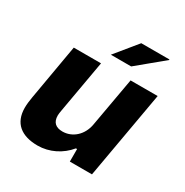

<svg xmlns="http://www.w3.org/2000/svg" viewBox="-169 -859 968 1007"><g transform="rotate(30 314.5 -355.5)"><path d="M291 -592H414L570 -721L569 -724H399ZM196 13C267 13 334 -21 378 -75H385V1H519L612 -527H448L395 -229C383 -161 332 -116 272 -116C232 -116 209 -135 209 -177C209 -186 211 -197 213 -209L269 -527H104L46 -193C42 -169 39 -147 39 -126C39 -33 97 13 196 13Z"/></g></svg>

Font: Archivo ExtraBold
Style: Italic
Weight: 800
Italic angle: -10°
Designer: Hector Gatti
Foundry: Omnibus-Type
Version: Version 2.001